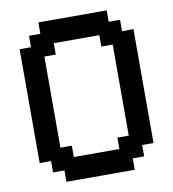

<svg xmlns="http://www.w3.org/2000/svg" viewBox="-93 -1082 937 1038"><g transform="rotate(-10 375.0 -562.5)"><path d="M500 -250V-312.5H562.5V-812.5H500V-875H250V-812.5H187.5V-312.5H250V-250ZM187.5 -125V-187.5H125V-250H62.5V-875H125V-937.5H187.5V-1000H562.5V-937.5H625V-875H687.5V-250H625V-187.5H562.5V-125Z"/></g></svg>

Font: Better VCR
Style: Regular
Weight: 400
Designer: artdzyk
Foundry: https://fontstruct.com
Version: Version 1.0